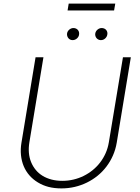

<svg xmlns="http://www.w3.org/2000/svg" viewBox="-20 -1050 787 1082"><path d="M100.9 -245.7 180.4 -727.3H224.8L145.6 -248.2Q135.3 -185.7 155.2 -136.7Q165.1 -112.2 181.5 -92.5Q197.8 -72.8 220.2 -59.1Q242.5 -45.5 270.4 -38.2Q298.3 -30.9 331.3 -30.9Q363.3 -30.9 393.6 -38Q424 -45.1 451.3 -58.6Q478.7 -72.1 502.3 -91.3Q525.9 -110.4 544.4 -134.6Q562.9 -158.7 575.5 -187.3Q588.1 -215.9 593.4 -248.2L672.9 -727.3H717.3L637.8 -245.7Q631.4 -207.7 616.5 -173.8Q601.6 -139.9 579.9 -111.3Q558.2 -82.7 530.4 -60Q502.5 -37.3 470 -21.3Q437.5 -5.3 401.3 3.2Q365.1 11.7 326.3 11.7Q286.6 11.7 253.9 3.4Q221.2 -5 193.5 -22Q165.8 -38.7 145.6 -62Q125.4 -85.2 113.5 -113.8Q101.6 -142.4 98.2 -175.8Q94.8 -209.2 100.9 -245.7ZM360.8 -991.1 367.2 -1029.8H629.6L622.9 -991.1ZM517 -861.9Q518.1 -868.3 521.5 -873.8Q524.9 -879.3 529.8 -883.3Q534.8 -887.4 540.7 -889.7Q546.5 -892 552.9 -892Q560.7 -892 567.3 -889.2Q573.9 -886.4 578.3 -881.2Q582.7 -876.1 584.5 -869.1Q586.3 -862.2 584.5 -854Q582.4 -842 572.3 -832.9Q562.1 -823.9 548.3 -823.9Q540.8 -823.9 534.4 -827.1Q528.1 -830.3 523.8 -835.4Q519.5 -840.6 517.6 -847.5Q515.6 -854.4 517 -861.9ZM358 -861.9Q359 -868.3 362.4 -873.8Q365.8 -879.3 370.7 -883.3Q375.7 -887.4 381.6 -889.7Q387.4 -892 393.8 -892Q402 -892 408.4 -889Q414.8 -886 419 -881Q423.3 -876.1 425.1 -869.1Q426.8 -862.2 425.4 -854Q424.7 -848.4 421.5 -842.9Q418.3 -837.4 413.4 -833.1Q408.4 -828.8 402.2 -826.3Q396 -823.9 389.2 -823.9Q381.7 -823.9 375.5 -826.9Q369.3 -829.9 365.1 -835.2Q360.8 -840.6 358.8 -847.5Q356.9 -854.4 358 -861.9Z"/></svg>

Font: Inter P Extra Light
Style: Italic
Weight: 200
Italic angle: 9.39999°
Designer: Rasmus Andersson
Foundry: rsms
Version: Version 3.018;git-588b23468